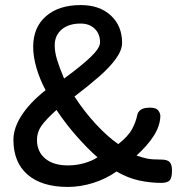

<svg xmlns="http://www.w3.org/2000/svg" viewBox="-20 -726 753 758"><path d="M248 12Q145 12 89 -36.5Q33 -85 33 -174Q33 -221 66 -271.5Q99 -322 160 -370Q137 -413 124 -457.5Q111 -502 111 -541Q111 -618 161.5 -662Q212 -706 299 -706Q373 -706 417.5 -665Q462 -624 462 -557Q462 -528 437.5 -494Q413 -460 370.5 -423Q328 -386 274 -345Q313 -285 359 -235.5Q405 -186 447 -157Q486 -188 501 -215.5Q516 -243 522 -272Q524 -284 535.5 -292.5Q547 -301 573 -301Q597 -301 605.5 -289Q614 -277 613 -265Q611 -227 586.5 -189Q562 -151 519 -112Q542 -104 560.5 -100Q579 -96 617 -96Q640 -96 649.5 -86.5Q659 -77 659 -53Q659 -24 650 -14Q641 -4 616 -4Q573 -4 529 -13.5Q485 -23 440 -49Q399 -20 348.5 -4Q298 12 248 12ZM233 -416Q299 -464 337 -500Q375 -536 375 -559Q375 -592 354 -612.5Q333 -633 298 -633Q251 -633 223.5 -609.5Q196 -586 196 -547Q196 -521 205 -491Q214 -461 233 -416ZM248 -73Q282 -73 313 -82Q344 -91 365 -105Q329 -136 284.5 -186Q240 -236 203 -292Q160 -253 143 -228.5Q126 -204 126 -174Q126 -127 158.5 -100Q191 -73 248 -73Z"/></svg>

Font: Fredoka
Style: Regular
Weight: 400
Designer: Ben Nathan
Foundry: Milena B. Brandão, Ben Nathan
Version: Version 2.001